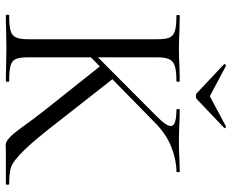

<svg xmlns="http://www.w3.org/2000/svg" viewBox="-91 -740 832 690"><g transform="rotate(90 325.0 -395.0)"><path d="M36 -613Q34 -613 34 -619Q34 -625 36 -625L86 -624Q128 -622 153 -622Q182 -622 224 -624L271 -625Q274 -625 274 -619Q274 -613 271 -613Q234 -613 216.5 -607Q199 -601 192.5 -586.5Q186 -572 186 -542V-81Q186 -50 192 -36Q198 -22 215.5 -17Q233 -12 271 -12Q274 -12 274 -6Q274 0 271 0Q241 0 223 -1L153 -2L85 -1Q67 0 35 0Q33 0 33 -6Q33 -12 35 -12Q73 -12 90.5 -17Q108 -22 114.5 -36.5Q121 -51 121 -81V-544Q121 -574 115 -588Q109 -602 91.5 -607.5Q74 -613 36 -613ZM213 -345 263 -385 409 -199Q482 -104 520.5 -65Q559 -26 580 -19Q601 -12 641 -12Q644 -12 644 -6Q644 0 641 0H529Q521 0 500.5 0.5Q480 1 443 -50.5Q406 -102 372 -145ZM433 -593Q433 -613 374 -613Q372 -613 372 -619Q372 -625 374 -625L417 -624Q457 -622 490 -622Q523 -622 559 -624L596 -625Q599 -625 599 -619Q599 -613 596 -613Q555 -613 509 -595Q463 -577 423 -538L167 -287H142L400 -544Q433 -577 433 -593ZM210 -785Q210 -787 212.5 -789.5Q215 -792 217 -791L326 -733L434 -791H435Q438 -791 440 -788Q442 -785 439 -784L337 -687Q333 -683 326 -683Q318 -683 314 -687L211 -784Q211 -784 210.5 -784.5Q210 -785 210 -785Z"/></g></svg>

Font: Cormorant Infant
Style: Regular
Weight: 400
Designer: Christian Thalmann (Catharsis Fonts)
Foundry: Catharsis Fonts
Version: Version 4.000